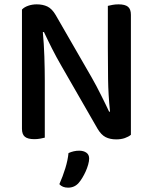

<svg xmlns="http://www.w3.org/2000/svg" viewBox="-20 -634 699 883"><path d="M582 -14Q571 -5 554 1Q537 7 514 7Q486 7 465.5 -3.5Q445 -14 428 -43L263 -330Q252 -349 240.5 -370Q229 -391 218.5 -412Q208 -433 198.5 -452.5Q189 -472 182 -487L177 -486Q182 -434 184 -374.5Q186 -315 186 -262V-1Q179 1 165.5 3.5Q152 6 138 6Q108 6 94.5 -5Q81 -16 81 -42V-590Q91 -601 109.5 -607.5Q128 -614 149 -614Q177 -614 198 -604Q219 -594 236 -565L402 -277Q413 -258 424 -237Q435 -216 445.5 -195Q456 -174 465.5 -154.5Q475 -135 482 -120L486 -121Q478 -197 477 -271.5Q476 -346 476 -417V-607Q484 -609 497 -611.5Q510 -614 525 -614Q555 -614 568.5 -603Q582 -592 582 -566ZM342 207Q323 229 293 229Q267 229 253 213Q269 177 280.5 139.5Q292 102 295 70Q319 59 344 59Q364 59 377 68Q390 77 390 95Q390 107 385.5 123Q381 139 374 154.5Q367 170 358.5 184Q350 198 342 207Z"/></svg>

Font: Baloo 2 Medium
Style: Regular
Weight: 500
Designer: Sarang Kulkarni and Ek Type
Foundry: Ek Type
Version: Version 1.640;hotconv 1.0.111;makeotfexe 2.5.65597; ttfautoh